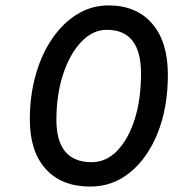

<svg xmlns="http://www.w3.org/2000/svg" viewBox="-20 -680 639 708"><path d="M90 -239Q90 -328 112 -405Q134 -482 173.5 -539Q213 -596 265.5 -628Q318 -660 380 -660Q483 -660 541 -593Q599 -526 599 -405Q599 -284 562 -191Q525 -98 460.5 -45Q396 8 313 8Q207 8 148.5 -57Q90 -122 90 -239ZM500 -409Q500 -570 374 -570Q322 -570 280 -526Q238 -482 213 -407Q188 -332 188 -238Q188 -82 318 -82Q371 -82 412 -124Q453 -166 476.5 -239.5Q500 -313 500 -409Z"/></svg>

Font: Overused Grotesk Medium
Style: Italic
Weight: 500
Italic angle: -10°
Version: Version 0.003